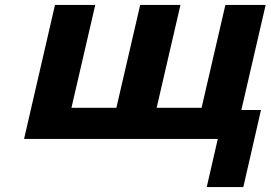

<svg xmlns="http://www.w3.org/2000/svg" viewBox="-20 -566 1102 782"><path d="M1062 -546 963 -118H1043L971 196H822L867 0H78L204 -546H368L271 -127H454L551 -546H715L618 -127H801L898 -546ZM999 0 1002 -15H1017L1014 0Z"/></svg>

Font: Passageway
Style: BdIt
Weight: 700
Foundry: Ascender Corporation
Version: Version 1.11